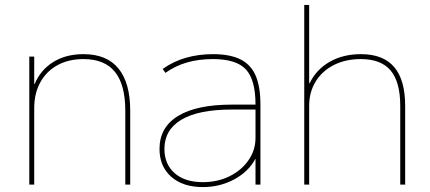

<svg xmlns="http://www.w3.org/2000/svg" viewBox="-20 -750 1745 780"><path d="M99 0V-520H119V-409H121Q144 -465 195.5 -497.5Q247 -530 319 -530Q414 -530 461.5 -471.5Q509 -413 509 -300V0H489V-300Q489 -406 447 -458Q405 -510 319 -510Q259 -510 214 -485.5Q169 -461 144 -416Q119 -371 119 -310V0Z M804 10Q723 10 675.5 -32Q628 -74 628 -145Q628 -233 703.5 -279Q779 -325 922 -325H1018Q1018 -426 979 -468Q940 -510 845 -510Q788 -510 740.5 -496.5Q693 -483 652 -454L641 -470Q685 -501 736 -515.5Q787 -530 845 -530Q914 -530 956.5 -509Q999 -488 1018.5 -443Q1038 -398 1038 -325V0H1018V-104H1017Q989 -52 931 -21Q873 10 804 10ZM804 -10Q864 -10 912.5 -34Q961 -58 989.5 -99Q1018 -140 1018 -190V-305H922Q787 -305 717.5 -264Q648 -223 648 -145Q648 -83 689.5 -46.5Q731 -10 804 -10Z M1216 0V-730H1236V-412H1238Q1265 -468 1319.5 -499Q1374 -530 1446 -530Q1537 -530 1581.5 -477.5Q1626 -425 1626 -320V0H1606V-320Q1606 -417 1567 -463.5Q1528 -510 1446 -510Q1384 -510 1336.5 -486Q1289 -462 1262.5 -419Q1236 -376 1236 -320V0Z"/></svg>

Font: M PLUS 2 Thin Thin
Style: Regular
Weight: 250
Version: Version 1.001